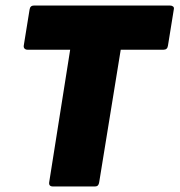

<svg xmlns="http://www.w3.org/2000/svg" viewBox="-20 -675 650 695"><path d="M172 0Q156 0 158 -15L234 -495H80Q73 -495 69 -499Q65 -503 66 -510L87 -640Q89 -655 103 -655H595Q602 -655 606.5 -651.5Q611 -648 609 -640L588 -510Q586 -495 572 -495H417L339 -15Q337 0 324 0Z"/></svg>

Font: Sofia Sans ExtraBlack
Style: Italic
Weight: 1000
Italic angle: -9°
Designer: Botio Nikoltchev, Ani Petrova
Foundry: lettersoup
Version: Version 4.100; ttfautohint (v1.8.4.7-5d5b)